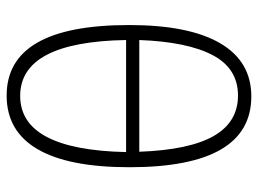

<svg xmlns="http://www.w3.org/2000/svg" viewBox="-118 -638 765 569"><g transform="rotate(90 264.5 -353.5)"><path d="M475.6 -354.5Q475.6 -173.8 422.1 -82.3Q368.7 9.3 263.2 9.3Q54.2 9.3 54.2 -353.5Q54.2 -531.2 108.2 -623.5Q162.1 -715.8 265.6 -715.8Q475.6 -715.8 475.6 -354.5ZM264.2 -30.8Q423.8 -30.8 430.7 -344.7H98.6Q104 -30.8 264.2 -30.8ZM263.2 -676.3Q183.1 -676.3 143.6 -601.6Q104 -526.9 98.6 -383.8H429.7Q424.3 -532.2 383.1 -604.2Q341.8 -676.3 263.2 -676.3Z"/></g></svg>

Font: Bpm'online Open Sans Light
Style: Regular
Weight: 300
Foundry: Ascender Corporation
Version: Version 1.10